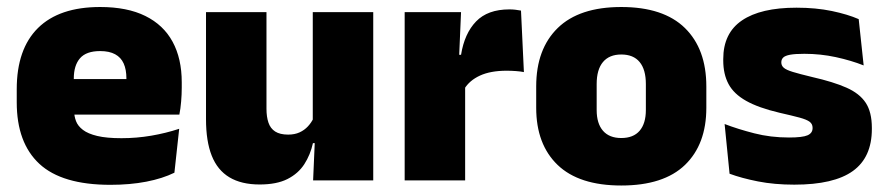

<svg xmlns="http://www.w3.org/2000/svg" viewBox="-20 -528 2592 562"><path d="M303 13Q161.5 13 95.2 -48.5Q29 -110 29 -228.5V-267Q29 -384.5 91.2 -446Q153.5 -507.5 273 -507.5Q352.5 -507.5 405.5 -481.2Q458.5 -455 485.2 -405.8Q512 -356.5 512 -287V-271.5Q512 -251.5 510.2 -230.8Q508.5 -210 505 -192.5H346.5Q348.5 -223 349.2 -250Q350 -277 350 -298.5Q350 -324.5 342 -342.2Q334 -360 317 -369.2Q300 -378.5 273 -378.5Q232.5 -378.5 214.2 -357.5Q196 -336.5 196 -298V-253.5L197 -234.5V-203.5Q197 -188 202.5 -173.5Q208 -159 222.8 -147.8Q237.5 -136.5 264.8 -130Q292 -123.5 335.5 -123.5Q380 -123.5 422.5 -130.8Q465 -138 504.5 -151L490.5 -22.5Q456 -5.5 408.2 3.8Q360.5 13 303 13ZM122.5 -192.5V-296.5H469.5V-192.5Z M760 -492.5V-209.5Q760 -186 765.8 -169Q771.5 -152 785.5 -143Q799.5 -134 823.5 -134Q842.5 -134 856.8 -140.5Q871 -147 881.2 -158Q891.5 -169 897.5 -182L924.5 -109H896Q888.5 -75 870.8 -47.5Q853 -20 821.5 -4Q790 12 740 12Q686.5 12 651.5 -9Q616.5 -30 599.8 -72.2Q583 -114.5 583 -179V-492.5ZM1072.5 -492.5V0H896.5L902 -126.5L895.5 -144.5V-492.5Z M1339 -267.5 1288 -367.5H1329.5Q1339.5 -430 1373.5 -465.2Q1407.5 -500.5 1471 -500.5Q1480.5 -500.5 1488.8 -499.5Q1497 -498.5 1505 -497L1513.5 -317Q1503.5 -319 1489.8 -320Q1476 -321 1463 -321Q1416 -321 1385 -306.8Q1354 -292.5 1339 -267.5ZM1164.5 0V-492.5H1329.5L1322.5 -329.5H1341.5V0Z M1798.5 15Q1675 15 1612.2 -45.2Q1549.5 -105.5 1549.5 -212.5V-275Q1549.5 -384.5 1612.5 -446Q1675.5 -507.5 1798.5 -507.5Q1922 -507.5 1984.8 -446Q2047.5 -384.5 2047.5 -275V-212.5Q2047.5 -105.5 1985 -45.2Q1922.5 15 1798.5 15ZM1798.5 -124Q1834 -124 1852.2 -145.2Q1870.5 -166.5 1870.5 -206V-282Q1870.5 -324.5 1852.2 -346.5Q1834 -368.5 1798.5 -368.5Q1763.5 -368.5 1745 -346.5Q1726.5 -324.5 1726.5 -282V-206Q1726.5 -166.5 1745 -145.2Q1763.5 -124 1798.5 -124Z M2305 12.5Q2246.5 12.5 2198.5 3Q2150.5 -6.5 2115.5 -19.5L2101 -165Q2140 -150 2187.8 -137.8Q2235.5 -125.5 2289.5 -125.5Q2329 -125.5 2343.8 -132Q2358.5 -138.5 2358.5 -153V-154Q2358.5 -165 2350 -171.5Q2341.5 -178 2320.2 -183.8Q2299 -189.5 2261.5 -198Q2200 -212.5 2164 -232.8Q2128 -253 2112.5 -282Q2097 -311 2097 -351V-355Q2097 -431 2151.8 -468.2Q2206.5 -505.5 2311.5 -505.5Q2368 -505.5 2414.8 -495.8Q2461.5 -486 2493.5 -472L2508 -336.5Q2471.5 -351 2426.5 -360.8Q2381.5 -370.5 2334.5 -370.5Q2307.5 -370.5 2292.8 -367.8Q2278 -365 2272.5 -359.5Q2267 -354 2267 -346V-345Q2267 -336 2274 -329.8Q2281 -323.5 2300.5 -317.5Q2320 -311.5 2357.5 -302.5Q2419 -288.5 2457.5 -271.5Q2496 -254.5 2514 -227.2Q2532 -200 2532 -153.5V-150.5Q2532 -67.5 2476.5 -27.5Q2421 12.5 2305 12.5Z"/></svg>

Font: Anek Gujarati ExtraBold
Style: Regular
Weight: 800
Version: Version 1.003